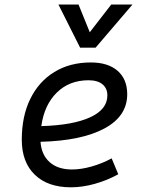

<svg xmlns="http://www.w3.org/2000/svg" viewBox="-20 -796 626 826"><path d="M289.6 -66.9Q328.6 -66.9 373.8 -79.6Q418.9 -92.3 460.4 -114.7L488.8 -46.4Q441.4 -20 387.9 -5.1Q334.5 9.8 285.2 9.8Q185.5 9.8 129.6 -44.4Q73.7 -98.6 73.7 -194.8Q73.7 -296.4 110.4 -370.8Q147 -445.3 213.9 -486.3Q280.8 -527.3 371.1 -527.3Q444.8 -527.3 486.1 -491.2Q527.3 -455.1 527.3 -390.6Q527.3 -295.9 429 -243.2Q330.6 -190.4 154.3 -186Q158.2 -129.9 193.6 -98.4Q229 -66.9 289.6 -66.9ZM157.7 -253.4Q293.5 -257.3 367.7 -291.3Q441.9 -325.2 441.9 -385.7Q441.9 -416 420.9 -433.3Q399.9 -450.7 360.8 -450.7Q278.3 -450.7 224.4 -397.7Q170.4 -344.7 157.7 -253.4ZM324.7 -590.8 231.4 -776.4H317.9L366.2 -657.2L458.5 -776.4H549.8L391.1 -590.8Z"/></svg>

Font: Cascadia Code NF SemiLight
Style: Italic
Weight: 350
Italic angle: -10°
Monospace: yes
Designer: Aaron Bell
Foundry: Saja Typeworks
Version: Version 2404.023; ttfautohint (v1.8.4)